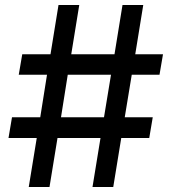

<svg xmlns="http://www.w3.org/2000/svg" viewBox="-20 -748 687 768"><path d="M350 0H433L465 -196H577L591 -279H479L507 -449H618L632 -531H521L553 -728H470L438 -531H265L297 -728H214L182 -531H69L55 -449H168L141 -279H28L14 -196H127L95 0H178L210 -196H382ZM224 -279 251 -449H424L396 -279Z"/></svg>

Font: Wafeq Medium
Style: Regular
Weight: 500
Designer: Rasmus Andersson & Azza Alameddine
Foundry: Google & TypeTogether
Version: Version 3.000;January 28, 2025;FontCreator 15.0.0.3014 64-bi